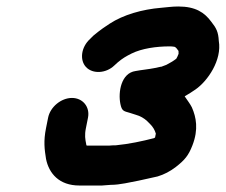

<svg xmlns="http://www.w3.org/2000/svg" viewBox="-20 -755 696 592"><path d="M201.9 -453C168.5 -453 134.9 -425.3 128.3 -392L121.9 -360C113.8 -319.8 117.2 -294.6 121.9 -265C130.9 -220.1 162.6 -183 224.5 -183H294.5C302.7 -183.7 311.5 -184.3 320.9 -185C350.9 -185 381 -193.3 407.5 -198L434.7 -204C443.8 -206 454.3 -208.3 466.1 -211C486 -217 504.6 -226.7 521.9 -240C550 -261.8 561.3 -275.9 573.2 -306.5C592.6 -356.2 584.9 -393.7 571.6 -424C566.1 -435.2 556.7 -446.9 549.4 -458C561.1 -464.9 572.5 -471.8 582.6 -479C620.4 -505 664.9 -570.1 654.6 -629C653.2 -656.3 647.1 -668.3 631.4 -688C610.5 -716.4 583.2 -735 529.7 -735C510.6 -735 494.3 -732.4 476.9 -731C418.3 -726.2 360.2 -709.4 318.2 -682L297.4 -668C288 -661.3 278.2 -653.7 267.8 -645L257.8 -635C229.8 -609.5 225.2 -569.9 245 -548.5C265.5 -526.2 306.8 -528.4 332.4 -553L343.4 -563C358 -575.2 368.2 -581.2 385.8 -590C417.2 -605.5 461.5 -612 503.2 -612C507.8 -612 512.1 -611.7 516 -611C522.4 -611 526.7 -602.5 530.4 -598C530.4 -594.7 530.5 -591.7 530.6 -589C529.4 -586.3 528.1 -583.3 526.8 -580C526.7 -579.3 526.1 -578.3 525.2 -577C525.1 -576.3 524.5 -575.3 523.6 -574C515.9 -567.6 501.6 -559.5 492.8 -555L482 -551C479.7 -549.7 477.3 -549 474.6 -549L455.8 -545C440.1 -541.7 414.6 -539.2 398 -536C353.4 -529.8 343.8 -470.8 351.2 -434.5C355.8 -412.5 361.1 -412.5 380.3 -407L399.1 -401C412.5 -397.5 425 -389.8 433.3 -382L443.3 -372C451.5 -363.7 457 -354.7 460.5 -343L458.1 -331C456.6 -330.3 455.5 -329.7 454.7 -329C418 -319.5 378.3 -311 337.3 -307C330 -307 322.9 -306.7 316.1 -306H248.1C247.6 -306.7 247 -307 246.3 -307C246.4 -307.7 246.3 -308.7 245.9 -310C242.7 -326 240.4 -337.8 244.9 -360L251.3 -392C257.9 -425.3 235.4 -453 201.9 -453Z"/></svg>

Font: Smoothie
Style: It
Weight: 400
Foundry: Cannot Into Space Fonts
Version: Version 0.8